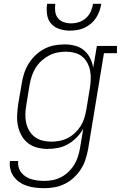

<svg xmlns="http://www.w3.org/2000/svg" viewBox="-20 -770 640 1003"><path d="M212 213Q189 213 166.5 210.5Q144 208 123 201.5Q102 195 84 183Q66 171 53 154Q40 137 34.5 115Q29 93 32 71H75Q73 88 77.5 104Q82 120 92 132.5Q102 145 116 153.5Q130 162 145.5 166.5Q161 171 178 173Q195 175 212 175Q234 175 256.5 170.5Q279 166 300 155Q321 144 338.5 127Q356 110 368 90Q380 70 387 48.5Q394 27 398 4L415 -98Q401 -73 380.5 -52Q360 -31 335.5 -17Q311 -3 283.5 2.5Q256 8 229 8Q229 8 229 8Q229 8 229 8Q201 8 174 1Q147 -6 126 -22.5Q105 -39 92 -63Q79 -87 73.5 -113.5Q68 -140 69.5 -168.5Q71 -197 75 -226L94 -336Q98 -362 106.5 -388Q115 -414 130 -438Q145 -462 166 -482Q187 -502 212 -515Q237 -528 263.5 -533Q290 -538 317 -538Q346 -538 372.5 -531Q399 -524 419 -507Q439 -490 451 -466Q463 -442 467 -416L486 -530H591V-492H523L440 11Q435 37 426.5 63.5Q418 90 402.5 114Q387 138 365.5 158Q344 178 318.5 190.5Q293 203 266 208Q239 213 212 213ZM249 -30Q270 -30 292.5 -34.5Q315 -39 335 -49.5Q355 -60 372.5 -76.5Q390 -93 402 -112.5Q414 -132 420.5 -153.5Q427 -175 431 -197L449 -307Q453 -330 454 -353.5Q455 -377 451 -399Q447 -421 436.5 -441Q426 -461 409.5 -474.5Q393 -488 370.5 -494Q348 -500 325 -500Q302 -500 279.5 -495.5Q257 -491 236 -480Q215 -469 197 -452.5Q179 -436 166.5 -416Q154 -396 146.5 -374Q139 -352 135 -329L117 -219Q113 -196 112.5 -172.5Q112 -149 117 -127Q122 -105 133.5 -86Q145 -67 162.5 -54Q180 -41 202.5 -35.5Q225 -30 249 -30ZM345 -610Q317 -610 290.5 -618.5Q264 -627 247 -646.5Q230 -666 226 -694Q222 -722 226 -750H269Q266 -730 268.5 -710Q271 -690 282.5 -675.5Q294 -661 312.5 -654.5Q331 -648 351 -648Q372 -648 392.5 -654.5Q413 -661 429 -675.5Q445 -690 454 -709.5Q463 -729 466 -750H509Q506 -731 499.5 -712.5Q493 -694 482 -677Q471 -660 455 -646.5Q439 -633 420.5 -624.5Q402 -616 383 -613Q364 -610 345 -610Z"/></svg>

Font: Iosevka Slab XLtExObl
Style: Regular
Weight: 200
Width: 7
Italic angle: -9°
Monospace: yes
Designer: Belleve Invis
Foundry: Belleve Invis
Version: Version 11.1.1; ttfautohint (v1.8.3)